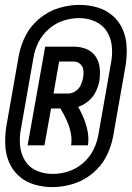

<svg xmlns="http://www.w3.org/2000/svg" viewBox="-20 -758 540 786"><path d="M194 8Q157 8 121 -2.5Q85 -13 58 -37Q31 -61 17 -94Q3 -127 1.5 -165.5Q0 -204 6 -241L57 -531Q65 -574 85.5 -613.5Q106 -653 142 -682.5Q178 -712 220.5 -725Q263 -738 305 -738H306Q343 -738 379 -727.5Q415 -717 442 -693Q469 -669 483 -636Q497 -603 498.5 -564.5Q500 -526 494 -489L443 -199Q435 -156 414.5 -116.5Q394 -77 358 -47.5Q322 -18 279 -5Q236 8 194 8ZM195 -46Q228 -46 260.5 -56.5Q293 -67 320 -90.5Q347 -114 362.5 -145Q378 -176 383 -208L434 -498Q441 -532 438 -566.5Q435 -601 418 -628.5Q401 -656 370 -670Q339 -684 305 -684Q272 -684 239.5 -673.5Q207 -663 180 -639.5Q153 -616 137.5 -585Q122 -554 117 -522L66 -232Q59 -198 62 -163.5Q65 -129 82 -101Q99 -73 129.5 -59.5Q160 -46 195 -46ZM93 -163 165 -567H283Q309 -567 333 -557.5Q357 -548 371 -527.5Q385 -507 388 -481Q391 -455 387 -428Q383 -406 373 -384.5Q363 -363 344.5 -346.5Q326 -330 304 -322L300 -321Q351 -229 340 -163H271Q282 -225 227 -314H189L162 -163ZM259 -375Q274 -375 288.5 -384.5Q303 -394 310 -408.5Q317 -423 320 -438.5Q323 -454 321.5 -469.5Q320 -485 309 -495.5Q298 -506 283 -506H222L199 -375Z"/></svg>

Font: Iosevka SS08
Style: Italic
Weight: 400
Italic angle: -10°
Monospace: yes
Designer: Belleve Invis
Foundry: Belleve Invis
Version: 2.1.0; ttfautohint (v1.8.2)